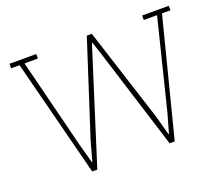

<svg xmlns="http://www.w3.org/2000/svg" viewBox="-118 -882 1213 1054"><g transform="rotate(-20 488.5 -355.5)"><path d="M282.2 0H252.4L77.1 -684.6H27.8V-710.9H184.1V-684.6H106L237.3 -161.1L268.1 -49.3H271L301.8 -161.1L479.5 -710.9H508.8L685.5 -161.1L715.8 -49.3H718.8L750.5 -161.1L880.4 -684.6H802.7V-710.9H958.5V-684.6H909.2L734.4 0H704.6L518.6 -592.8L495.1 -663.6H492.2Z"/></g></svg>

Font: Hanuman Thin
Style: Regular
Weight: 100
Designer: Danh Hong
Version: Version 8.002; ttfautohint (v1.8.3)